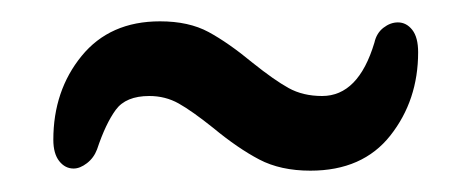

<svg xmlns="http://www.w3.org/2000/svg" viewBox="-20 -320 442 180"><path d="M180 -200Q160 -216 147.5 -223Q135 -230 120 -230Q98 -230 88.5 -217Q79 -204 71 -180Q68 -172 61.5 -167Q55 -162 49 -162Q41 -162 35.5 -169Q30 -176 30 -189Q30 -235 56.5 -267.5Q83 -300 130 -300Q157 -300 175.5 -290Q194 -280 217 -261Q237 -245 250.5 -237.5Q264 -230 282 -230Q316 -230 331 -280Q333 -289 339.5 -294Q346 -299 353 -299Q361 -299 366.5 -292Q372 -285 372 -271Q372 -226 346 -193Q320 -160 271 -160Q243 -160 223 -170.5Q203 -181 180 -200Z"/></svg>

Font: Gold
Style: Regular
Weight: 400
Designer: jaiki
Version: Version 1.000